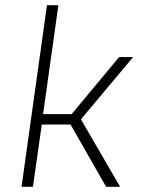

<svg xmlns="http://www.w3.org/2000/svg" viewBox="-20 -720 550 740"><path d="M252 -240H141L107 0H63L161 -700H205L146 -280H256L439 -500H493L292 -260L443 0H389Z"/></svg>

Font: Retni Sans Light
Style: Italic
Weight: 300
Italic angle: -8°
Designer: Vitaly Kuzmin
Foundry: ParaType Ltd.
Version: Version 1.00;June 10, 2019;FontCreator 11.5.0.2425 64-bit; t